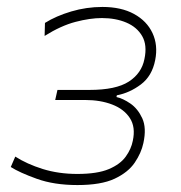

<svg xmlns="http://www.w3.org/2000/svg" viewBox="-20 -524 520 553"><path d="M203 9Q136 9 86 -9Q36 -27 11 -43L24 -73Q57.5 -51.5 103.2 -37.2Q149 -23 202.5 -23Q260.5 -23 293.5 -37Q326.5 -51 342.2 -73Q358 -95 362.5 -118.5Q371 -158 354 -184Q337 -210 303 -223Q269 -236 225.5 -236H139L145.5 -265H237.5Q314 -265 351 -289Q388 -313 396 -354Q404.5 -394 389.5 -420Q374.5 -446 343.8 -459Q313 -472 273.5 -472Q239.5 -472 197.5 -461Q155.5 -450 108.5 -420.5L109.5 -458Q141.5 -478 185.2 -491Q229 -504 275 -504Q329 -504 366 -483.8Q403 -463.5 419.2 -428.8Q435.5 -394 427 -351Q418 -305 385.8 -280.8Q353.5 -256.5 316.5 -249.5L315.5 -244.5Q334 -240.5 355.5 -225.8Q377 -211 389.8 -183.2Q402.5 -155.5 393 -112Q387 -83.5 368 -55.5Q349 -27.5 310 -9.2Q271 9 203 9Z"/></svg>

Font: Commissioner Thin
Style: Italic
Weight: 100
Italic angle: -12°
Designer: Kostas Bartsokas
Foundry: Kostas Bartsokas
Version: Version 1.000; ttfautohint (v1.8.3)